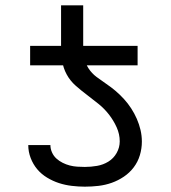

<svg xmlns="http://www.w3.org/2000/svg" viewBox="-20 -692 640 720"><path d="M93 -447V-520H209V-672H292V-520H496V-447ZM298 8Q274 8 249 5Q224 2 201 -5.5Q178 -13 156.5 -26Q135 -39 119.5 -57.5Q104 -76 95 -99.5Q86 -123 86 -148H169Q169 -134 175 -120.5Q181 -107 191.5 -97.5Q202 -88 215 -81.5Q228 -75 241.5 -71.5Q255 -68 269.5 -67Q284 -66 298 -66Q321 -66 344 -70Q367 -74 386.5 -86Q406 -98 417.5 -118.5Q429 -139 429 -162Q429 -189 417.5 -214.5Q406 -240 389 -262Q372 -284 350.5 -301.5Q329 -319 307 -335.5Q285 -352 264 -370.5Q243 -389 230 -413Q217 -437 213 -464.5Q209 -492 209 -520H292Q292 -498 296 -476Q300 -454 312 -435.5Q324 -417 342 -403.5Q360 -390 378.5 -377.5Q397 -365 413.5 -351Q430 -337 445 -320.5Q460 -304 472 -285.5Q484 -267 493 -246.5Q502 -226 507 -204.5Q512 -183 512 -161Q512 -135 504.5 -110Q497 -85 481.5 -64.5Q466 -44 444.5 -29.5Q423 -15 399 -6.5Q375 2 349.5 5Q324 8 298 8Z"/></svg>

Font: Iosevka Aile
Style: Regular
Weight: 400
Designer: Belleve Invis
Foundry: Belleve Invis
Version: Version 28.0.1; ttfautohint (v1.8.4)